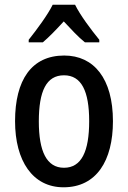

<svg xmlns="http://www.w3.org/2000/svg" viewBox="-20 -786 544 816"><path d="M299 -766H204C183 -723 137 -661 102 -617V-606H162C188 -628 219 -660 251 -695C283 -661 312 -629 341 -606H402V-617C367 -660 321 -721 299 -766ZM460 -271C460 -452 379 -550 253 -550C114 -550 44 -446 44 -271C44 -102 119 10 250 10C390 10 460 -103 460 -271ZM145 -270C145 -399 177 -466 252 -466C326 -466 359 -399 359 -271C359 -142 326 -73 252 -73C178 -73 145 -143 145 -270Z"/></svg>

Font: Noto Sans Myanmar UI Condensed Medium
Style: Regular
Weight: 500
Width: 3
Designer: Monotype Design Team
Foundry: Monotype Imaging Inc.
Version: Version 2.103